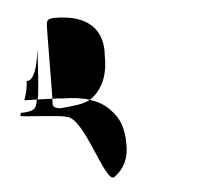

<svg xmlns="http://www.w3.org/2000/svg" viewBox="-44 -635 661 626"><g transform="rotate(-5 286.5 -321.5)"><path d="M18 -280C20 -277 166 -270 166 -264C224 -264 276 -28 307 -56C340 -80 356 -116 354 -162C354 -208 342 -245 314 -272C282 -309 226 -325 158 -325C160 -327 35 -330 35 -330C43 -352 48 -372 48 -392C88 -388 92 -518 92 -481C92 -501 84 -309 76 -330C72 -295 60 -291 20 -290ZM126 -314C128 -314 128 -573 130 -569C130 -585 138 -589 159 -589C256 -589 317 -545 309 -450C310 -388 290 -342 250 -314C226 -300 194 -298 152 -294C133 -294 124 -302 126 -314Z"/></g></svg>

Font: Zinc
Style: Regular
Weight: 400
Version: Version 1